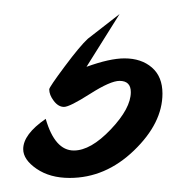

<svg xmlns="http://www.w3.org/2000/svg" viewBox="-20 -67 272 273"><path d="M13 145Q13 124 45 102Q58 147 85 147Q109 147 137.5 117Q166 87 166 64Q166 48 150 48Q137 48 108 66.5Q79 85 71 85Q63 85 56.5 76.5Q50 68 50 60Q50 57 72 27.5Q94 -2 105 -12L150 -47L103 28Q136 16 157 16Q181 16 196 29Q211 42 211 66Q211 108 170.5 147Q130 186 79 186Q51 186 32 173Q13 160 13 145Z"/></svg>

Font: TypoPRO Dancing Script
Style: Bold
Weight: 700
Designer: Pablo Impallari
Foundry: Pablo Impallari. www.impallari.com Igino Marini. www.ikern.com
Version: Version 1.002